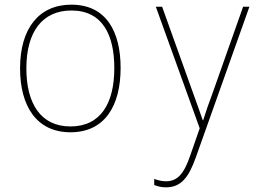

<svg xmlns="http://www.w3.org/2000/svg" viewBox="-20 -557 1167 823"><path d="M282 10C429 10 497 -103 497 -266C497 -419 437 -537 286 -537C146 -537 66 -434 66 -264C66 -102 137 10 282 10ZM691 246C756 246 789 204 820 116L1049 -528H1022L893 -163C873 -108 863 -81 851 -42H849C837 -76 829 -100 807 -160L675 -528H648L836 -7L796 108C768 191 739 220 691 220C673 220 659 216 641 210V236C659 243 674 246 691 246ZM282 -15C154 -15 93 -114 93 -264C93 -421 162 -512 286 -512C421 -512 470 -405 470 -265C470 -115 412 -15 282 -15Z"/></svg>

Font: Noto Sans Mono SemiCondensed Thin
Style: Regular
Weight: 100
Width: 4
Designer: Monotype Design Team
Foundry: Monotype Imaging Inc.
Version: Version 2.014